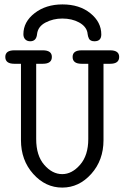

<svg xmlns="http://www.w3.org/2000/svg" viewBox="-20 -839 565 870"><path d="M86 -684Q86 -740 137 -779.5Q188 -819 263 -819Q340 -819 389.5 -779Q439 -739 439 -683Q439 -652 408 -652Q399 -652 392.5 -655Q386 -658 383 -664Q380 -670 379 -674.5Q378 -679 377 -685Q376 -691 376 -692Q370 -720 338 -737.5Q306 -755 262 -755Q221 -755 186.5 -737Q152 -719 148 -685Q145 -652 117 -652Q103 -652 94.5 -660.5Q86 -669 86 -684ZM4 -581Q4 -611 45 -611H174Q215 -611 215 -581Q215 -550 174 -550H144V-209Q144 -134 180.5 -92Q217 -50 262 -50Q306 -50 343 -92.5Q380 -135 380 -209V-550H350Q309 -550 309 -581Q309 -611 350 -611H479Q520 -611 520 -581Q520 -550 479 -550H449V-204Q449 -113 393.5 -51Q338 11 262 11Q186 11 130.5 -51Q75 -113 75 -204V-550H45Q4 -550 4 -581Z"/></svg>

Font: CMU Typewriter Text
Style: Regular
Weight: 500
Monospace: yes
Version: Version 0.7.0